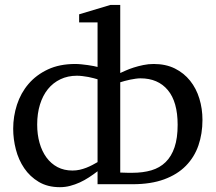

<svg xmlns="http://www.w3.org/2000/svg" viewBox="-20 -757 886 789"><path d="M812 -264.2Q812 -207.5 795.4 -159.4Q778.8 -111.3 743.9 -75.7Q709 -40 654.5 -20Q600.1 0 524.9 0H380.9V-53.2Q363.8 -40 345.5 -28.1Q327.1 -16.1 307.9 -7.3Q288.6 1.5 268.3 6.8Q248 12.2 226.1 12.2Q175.8 12.2 139.4 -9.5Q103 -31.2 79.6 -65.7Q56.2 -100.1 45.2 -142.8Q34.2 -185.5 34.2 -228Q34.2 -278.8 49.8 -326.9Q65.4 -375 97.2 -412.1Q128.9 -449.2 176.8 -471.7Q224.6 -494.1 289.1 -494.1Q300.8 -494.1 314.5 -492.7Q328.1 -491.2 341.1 -489.5Q354 -487.8 364.5 -485.6Q375 -483.4 380.9 -481.9V-665H305.2V-698.2L434.1 -736.8H474.1V-457Q482.9 -460.9 497.1 -467.3Q511.2 -473.6 529.5 -479.5Q547.9 -485.4 568.8 -489.7Q589.8 -494.1 611.8 -494.1Q661.1 -494.1 698.5 -475.6Q735.8 -457 761.2 -425.3Q786.6 -393.6 799.3 -351.8Q812 -310.1 812 -264.2ZM380.9 -431.2Q374.5 -433.1 364.5 -435.8Q354.5 -438.5 343 -440.7Q331.5 -442.9 319.1 -444.3Q306.6 -445.8 295.9 -445.8Q258.8 -445.8 228.5 -431.4Q198.2 -417 177 -390.9Q155.8 -364.7 144.3 -327.6Q132.8 -290.5 132.8 -245.1Q132.8 -204.1 142.6 -169.7Q152.3 -135.3 170.9 -109.9Q189.5 -84.5 216.3 -70.3Q243.2 -56.2 277.8 -56.2Q293 -56.2 307.1 -59.3Q321.3 -62.5 334.5 -67.6Q347.7 -72.8 359.4 -78.9Q371.1 -85 380.9 -90.8ZM710 -244.1Q710 -338.4 669.7 -386.7Q629.4 -435.1 557.1 -435.1Q548.8 -435.1 537.6 -433.6Q526.4 -432.1 514.9 -429.7Q503.4 -427.2 492.4 -424.3Q481.4 -421.4 474.1 -418.9V-47.9Q482.4 -47.4 491.2 -47.4Q498.5 -46.9 506.8 -46.9H522.9Q567.4 -46.9 602.1 -57.1Q636.7 -67.4 660.6 -90.8Q684.6 -114.3 697.3 -151.9Q710 -189.5 710 -244.1Z"/></svg>

Font: Charis SIL
Style: Regular
Weight: 400
Foundry: SIL International
Version: Version 4.112